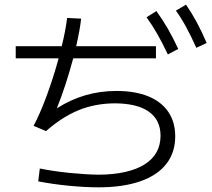

<svg xmlns="http://www.w3.org/2000/svg" viewBox="-20 -802 904 817"><path d="M46.9 -605.5H242.7Q259.3 -672.9 265.6 -725.6L325.2 -722.7Q320.8 -678.7 304.2 -605.5H643.6V-553.7H291.5Q259.8 -435.1 221.7 -340.8Q336.4 -415 475.6 -415Q554.2 -415 610.4 -392.3Q666.5 -369.6 696 -326.2Q725.6 -282.7 725.6 -221.7Q725.6 -152.8 687.5 -104.2Q649.4 -55.7 576.2 -30.3Q502.9 -4.9 399.4 -4.9Q341.8 -4.9 272 -11.7Q202.1 -18.6 142.6 -30.3L149.4 -85Q210 -72.8 276.6 -66.2Q343.3 -59.6 399.4 -58.6Q526.9 -59.6 595 -102.3Q663.1 -145 663.1 -224.6Q663.1 -291.5 613.5 -326.7Q564 -361.8 468.8 -362.3Q385.3 -361.8 315.4 -333.5Q245.6 -305.2 175.8 -244.1L123 -266.6Q150.4 -317.9 179 -395.5Q207.5 -473.1 229.5 -553.7H46.9ZM603.5 -728.5 645.5 -754.9Q672.4 -717.8 694.6 -679.2Q716.8 -640.6 738.3 -593.8L694.3 -570.3Q670.4 -620.6 649.2 -657.7Q627.9 -694.8 603.5 -728.5ZM728.5 -756.8 771.5 -782.2Q796.9 -745.1 817.9 -706.1Q838.9 -667 859.4 -619.1L815.4 -598.6Q792.5 -649.4 772.2 -686.8Q752 -724.1 728.5 -756.8Z"/></svg>

Font: Pretendard GOV Light
Style: Regular
Weight: 300
Designer: Base glyphs from Inter by Rasmus Andersson; Hangeul glyphs from Noto Sans CJK(Source Han Sans) by Jang Soo-young and Kan
Foundry: Kil Hyung-jin
Version: Version 1.309